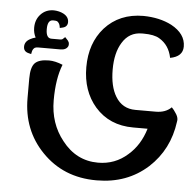

<svg xmlns="http://www.w3.org/2000/svg" viewBox="-52 -541 849 836"><g transform="rotate(5 372.5 -122.5)"><path d="M227.1 -345.2Q228.5 -340.8 228.5 -336.4Q228.5 -332 227.1 -328.1Q219.2 -311 193.8 -311H97.2Q86.9 -311 82 -308.1Q73.2 -301.8 70.8 -290L68.8 -279.8L59.1 -282.2Q35.2 -287.1 35.2 -309.1Q35.2 -332 59.1 -344.2Q69.8 -350.1 82 -353Q71.8 -372.1 71.8 -395Q71.8 -430.2 92.8 -453.1Q115.2 -478 150.9 -478Q174.8 -477.1 192.9 -467.8Q216.8 -455.1 216.8 -432.1Q216.8 -421.9 210.9 -415Q205.1 -408.2 191.9 -405.8L183.1 -403.8L181.2 -414.1Q178.2 -425.8 168.9 -432.1Q164.1 -434.1 152.8 -434.1H150.9Q127 -434.1 127 -394Q127 -354 150.9 -354H189Q198.2 -354 202.1 -358.9L210 -366.2L216.8 -358.9Q224.1 -352.1 227.1 -345.2ZM699.2 -102.1Q710 -90.8 715.8 -81.1Q728 -64.5 728 -50.8V-48.8Q728 -44.9 727.1 -42Q710.9 81.1 624 161.1Q533.2 243.2 400.9 243.2H398.9Q254.9 243.2 161.1 146Q69.8 51.8 69.8 -87.9V-172.9Q69.8 -223.1 87.9 -241.2Q106 -258.8 148.9 -258.8Q175.8 -258.8 209 -245.1Q184.1 -183.1 184.1 -87.9Q184.1 13.2 242.2 85.9Q304.2 166 399.9 166Q474.1 166 528.8 117.2Q580.1 73.2 602.1 0H539.1Q435.1 0 372.1 -71.8Q313 -140.1 313 -244.1Q313 -349.1 373 -417Q437 -487.8 542 -487.8Q612.8 -486.8 665 -460Q728 -425.8 728 -370.1Q728 -326.2 672.9 -315.9Q662.1 -371.1 618.2 -397Q595.2 -411.1 548.8 -411.1H542Q485.8 -411.1 456.1 -361.8Q428.2 -316.9 428.2 -244.1Q428.2 -169.9 455.1 -126Q484.9 -77.1 542 -77.1H631.3Q673.8 -77.1 699.2 -102.1Z"/></g></svg>

Font: Sukar
Style: Bold
Weight: 700
Designer: Dario Muhafara - Ghiath Alsory
Foundry: Dario Muhafara - Ghiath Alsory
Version: Version 1.00 March 27, 2016, initial release